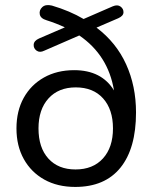

<svg xmlns="http://www.w3.org/2000/svg" viewBox="-20 -729 602 758"><path d="M278 -60Q347 -60 386.5 -103.5Q426 -147 426 -222Q426 -297 387 -340.5Q348 -384 279 -384Q211 -384 171.5 -340.5Q132 -297 132 -222Q132 -146 171 -103Q210 -60 278 -60ZM277 9Q207 9 155 -20Q103 -49 74 -101Q45 -153 45 -222Q45 -291 73.5 -342.5Q102 -394 153.5 -423Q205 -452 273 -452Q381 -452 430 -372Q407 -511 293 -589L155 -529Q137 -520 124.5 -529Q112 -538 113 -553Q114 -568 134 -577L236 -621Q219 -629 201 -636Q183 -643 164 -649Q140 -656 137 -672.5Q134 -689 147 -701Q160 -713 185 -707Q256 -686 310 -654L425 -704Q444 -712 456 -703Q468 -694 467.5 -680Q467 -666 447 -657L361 -620Q439 -561 478 -475Q517 -389 517 -285Q517 -143 455.5 -67Q394 9 277 9Z"/></svg>

Font: Chiron GoRound TC N
Style: Regular
Weight: 350
Designer: Ryoko NISHIZUKA 西塚涼子 (kana, bopomofo & ideographs); Paul D. Hunt (Latin, Greek & Cyrillic); Sandoll Communications 산돌커뮤니
Foundry: Adobe
Version: Version 1.000;hotconv 1.1.1;makeotfexe 2.6.0